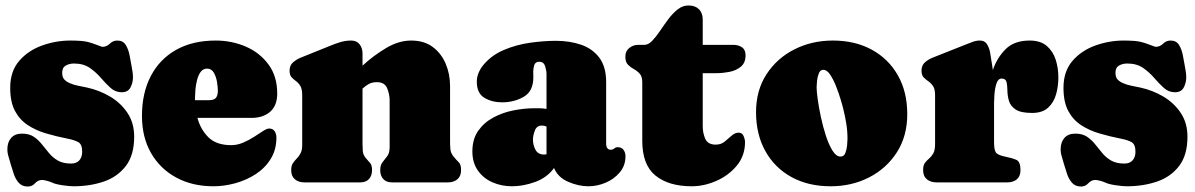

<svg xmlns="http://www.w3.org/2000/svg" viewBox="-20 -663 4346 698"><path d="M249 -432.1Q232.4 -432.1 219.2 -424.8Q206.1 -417.5 206.1 -398.4Q206.1 -382.8 213.4 -374.5Q220.7 -366.2 234.4 -360.4Q249 -354 265.1 -351.1Q281.2 -348.1 296.4 -344.7Q341.3 -335 380.4 -311.8Q419.4 -288.6 443.6 -252.2Q467.8 -215.8 467.8 -166Q467.8 -99.1 437.5 -59.6Q407.2 -20 357.2 -2.9Q307.1 14.2 247.6 14.2Q232.4 14.2 205.8 10.3Q179.2 6.3 166.5 -0.5H166Q161.1 -2.9 149.9 -5.9Q138.7 -8.8 133.3 -8.8Q118.2 -8.8 107.4 3.2Q96.7 15.1 81.1 15.1Q60.1 15.1 48.1 1.5Q36.1 -12.2 30 -31Q23.9 -49.8 19 -65.9Q15.6 -79.6 11.2 -93Q6.8 -106.4 6.8 -120.6Q6.8 -146 20.5 -161.6Q34.2 -177.2 60.1 -177.2Q85.4 -177.2 102.1 -166.3Q118.7 -155.3 131.6 -139.2Q144.5 -123 158 -106.7Q171.4 -90.3 190.4 -79.3Q209.5 -68.4 238.3 -68.4Q258.3 -68.4 268.6 -80.3Q278.8 -92.3 278.8 -111.3Q278.8 -138.7 264.2 -146.5Q249.5 -154.3 226.6 -158.7Q184.6 -167 146.7 -178.2Q108.9 -189.5 79.8 -209Q50.8 -228.5 33.9 -260.7Q17.1 -293 17.1 -343.8Q17.1 -403.8 49.8 -441.7Q82.5 -479.5 133.1 -497.6Q183.6 -515.6 235.8 -515.6Q255.9 -515.6 275.1 -514.2Q294.4 -512.7 313.5 -506.3Q315.9 -505.9 325 -502.4Q334 -499 342.8 -495.8Q351.6 -492.7 351.6 -492.7Q367.7 -492.7 379.2 -504.2Q390.6 -515.6 406.7 -515.6Q427.2 -515.6 437 -499.8Q446.8 -483.9 450.9 -462.9Q455.1 -441.9 457.5 -427.2Q459.5 -416 461.4 -404.5Q463.4 -393.1 463.4 -381.8Q463.4 -362.3 454.3 -345Q445.3 -327.6 422.4 -327.6Q399.4 -327.6 381.8 -343.5Q364.3 -359.4 346.7 -379.9Q329.1 -400.4 306.2 -416.3Q283.2 -432.1 249 -432.1Z M987.8 -322.8Q987.8 -279.3 962.2 -256.8Q936.5 -234.4 894.5 -234.4H697.8Q709 -192.4 737.8 -163.8Q766.6 -135.3 820.8 -135.3Q842.3 -135.3 863.5 -144.3Q884.8 -153.3 903.6 -165.5Q922.4 -177.7 936.5 -186.8Q950.7 -195.8 958 -195.8Q972.2 -195.8 978.5 -185.8Q984.9 -175.8 984.9 -163.1Q984.9 -118.7 964.1 -85.2Q943.4 -51.8 909.4 -29.8Q875.5 -7.8 835.2 3.2Q794.9 14.2 755.9 14.2Q679.2 14.2 620.6 -17.6Q562 -49.3 529.1 -106.7Q496.1 -164.1 496.1 -241.7Q496.1 -324.7 528.1 -386.2Q560.1 -447.8 620.1 -481.7Q680.2 -515.6 764.2 -515.6Q822.3 -515.6 873.3 -493.7Q924.3 -471.7 956.1 -428.7Q987.8 -385.7 987.8 -322.8ZM689 -309.6Q689 -304.2 689 -298.8H739.7Q758.3 -298.8 765.1 -307.4Q772 -315.9 772 -333.5Q772 -345.2 769 -364.3Q766.1 -383.3 757.6 -398.4Q749 -413.6 732.9 -413.6Q718.3 -413.6 709.5 -401.6Q700.7 -389.6 696.3 -371.8Q691.9 -354 690.4 -336.9Q689 -319.8 689 -309.6Z M1256.8 -515.6Q1276.9 -515.6 1287.4 -501.7Q1297.9 -487.8 1297.9 -469.2V-424.3Q1336.4 -460 1382.8 -487.8Q1429.2 -515.6 1474.6 -515.6Q1522 -515.6 1553.2 -492.2Q1584.5 -468.8 1600.3 -431.2Q1616.2 -393.6 1616.2 -350.1V-147Q1616.2 -133.3 1617.4 -120.1Q1618.7 -106.9 1627.9 -95.2Q1639.2 -81.1 1647.7 -73.2Q1656.2 -65.4 1656.2 -44.4Q1656.2 -22.9 1643.1 -11.5Q1629.9 0 1608.9 0H1404.8Q1384.3 0 1373.3 -12.2Q1362.3 -24.4 1362.3 -44.4Q1362.3 -63 1370.8 -73.5Q1379.4 -84 1387.9 -95.5Q1396.5 -106.9 1396.5 -127.9V-297.4Q1396.5 -320.3 1387.5 -342.3Q1378.4 -364.3 1350.1 -364.3Q1333 -364.3 1320.8 -357.7Q1308.6 -351.1 1297.9 -340.8V-141.1Q1297.9 -127.9 1298.8 -114.5Q1299.8 -101.1 1308.6 -89.8Q1318.8 -77.6 1325.7 -70.1Q1332.5 -62.5 1332.5 -44.4Q1332.5 -24.4 1321.5 -12.2Q1310.5 0 1290 0H1085.9Q1064.9 0 1051.8 -11.5Q1038.6 -22.9 1038.6 -44.4Q1038.6 -60.5 1044.7 -69.6Q1050.8 -78.6 1058.6 -86.4Q1066.4 -94.2 1072.5 -105.5Q1078.6 -116.7 1078.6 -136.2V-317.4Q1078.6 -339.4 1071.8 -350.6Q1064.9 -361.8 1055.7 -368.4Q1046.4 -375 1039.6 -382.8Q1032.7 -390.6 1032.7 -406.2Q1032.7 -425.3 1045.4 -436.3Q1058.1 -447.3 1073.7 -453.6L1179.2 -496.1Q1197.8 -503.9 1217 -509.8Q1236.3 -515.6 1256.8 -515.6Z M1697.3 -112.3Q1697.3 -157.2 1718.3 -187.3Q1739.3 -217.3 1773.2 -235.6Q1807.1 -253.9 1846.7 -261.7Q1886.2 -269.5 1922.9 -269.5Q1933.6 -269.5 1944.8 -269.3Q1956.1 -269 1966.8 -267.1V-394Q1966.8 -406.2 1961.7 -422.4Q1956.5 -438.5 1940.9 -438.5Q1925.8 -438.5 1922.1 -426Q1918.5 -413.6 1918.5 -402.3Q1918.5 -397.5 1918.7 -392.3Q1918.9 -387.2 1918.9 -381.8Q1918.9 -331.5 1884.3 -311.3Q1849.6 -291 1805.2 -291Q1768.1 -291 1740.7 -307.6Q1713.4 -324.2 1713.4 -366.2Q1713.4 -382.8 1720 -398.4Q1726.6 -414.1 1736.8 -426.3Q1766.6 -462.4 1811.8 -481.4Q1856.9 -500.5 1907 -507.6Q1957 -514.6 2001 -514.6Q2050.8 -514.6 2092.3 -500.5Q2133.8 -486.3 2158.7 -453.4Q2183.6 -420.4 2183.6 -364.7V-139.6Q2183.6 -131.3 2187.5 -125Q2191.4 -118.7 2200.7 -118.7Q2208 -118.7 2213.1 -123.3Q2218.3 -127.9 2225.6 -127.9Q2239.7 -127.9 2246.8 -118.2Q2253.9 -108.4 2253.9 -95.2Q2253.9 -61 2233.2 -36.4Q2212.4 -11.7 2181.6 1.2Q2150.9 14.2 2119.6 14.2Q2083 14.2 2045.7 -2Q2008.3 -18.1 1994.1 -52.2Q1969.2 -17.6 1926 -1.7Q1882.8 14.2 1841.3 14.2Q1803.2 14.2 1770.3 -0.2Q1737.3 -14.6 1717.3 -43Q1697.3 -71.3 1697.3 -112.3ZM1917.5 -155.3Q1917.5 -135.7 1926.8 -118.4Q1936 -101.1 1958.5 -101.1Q1962.9 -101.1 1966.8 -102.1V-203.1Q1958.5 -206.5 1949.7 -206.5Q1931.2 -206.5 1924.3 -188.2Q1917.5 -169.9 1917.5 -155.3Z M2494.6 14.2Q2411.1 14.2 2363 -24.7Q2314.9 -63.5 2314.9 -151.4V-363.8Q2314.9 -384.8 2305.7 -395Q2296.4 -405.3 2284.2 -411.9Q2272 -418.5 2262.7 -428Q2253.4 -437.5 2253.4 -457Q2253.4 -477.1 2267.6 -488.5Q2281.7 -500 2300.8 -500H2322.8Q2336.9 -500 2350.8 -514.4Q2364.7 -528.8 2379.2 -550.3Q2393.6 -571.8 2409.4 -593Q2425.3 -614.3 2443.4 -628.7Q2461.4 -643.1 2482.9 -643.1Q2507.3 -643.1 2521 -629.4Q2534.7 -615.7 2534.7 -591.3V-500H2645.5Q2664.1 -500 2677.2 -491.2Q2690.4 -482.4 2690.4 -461.9Q2690.4 -434.6 2673.1 -420.4Q2655.8 -406.2 2631.3 -401.6Q2606.9 -397 2585.4 -397H2534.7V-203.6Q2534.7 -179.7 2543.9 -158.4Q2553.2 -137.2 2582 -137.2Q2601.1 -137.2 2614.5 -148.2Q2627.9 -159.2 2639.9 -169.9Q2651.9 -180.7 2665.5 -180.7Q2678.2 -180.7 2683.3 -168.5Q2688.5 -156.2 2688.5 -146.5Q2688.5 -97.2 2658.7 -61Q2628.9 -24.9 2584.2 -5.4Q2539.6 14.2 2494.6 14.2Z M3007.8 -515.6Q3088.4 -515.6 3149.2 -482.4Q3210 -449.2 3244.1 -389.2Q3278.3 -329.1 3278.3 -248Q3278.3 -168.5 3240.7 -109.6Q3203.1 -50.8 3139.9 -18.3Q3076.7 14.2 2999.5 14.2Q2918.5 14.2 2857.4 -19.3Q2796.4 -52.7 2762.5 -113.5Q2728.5 -174.3 2728.5 -255.4Q2728.5 -334.5 2766.6 -393.1Q2804.7 -451.7 2868.2 -483.6Q2931.6 -515.6 3007.8 -515.6ZM3035.6 -93.8Q3047.9 -93.8 3053 -106.4Q3058.1 -119.1 3059.6 -134.5Q3061 -149.9 3061 -158.2Q3061 -186 3056.6 -213.6Q3052.2 -241.2 3045.4 -268.1Q3043 -278.8 3036.1 -301.5Q3029.3 -324.2 3019.5 -349.1Q3009.8 -374 2998 -391.6Q2986.3 -409.2 2973.1 -409.2Q2961.9 -409.2 2956.8 -396.5Q2951.7 -383.8 2950.2 -368.4Q2948.7 -353 2948.7 -345.2Q2948.7 -332 2952.6 -303Q2956.5 -273.9 2964.1 -238.3Q2971.7 -202.6 2982.4 -169.7Q2993.2 -136.7 3006.6 -115.2Q3020 -93.8 3035.6 -93.8Z M3593.8 -289.6V-147Q3593.8 -118.7 3600.3 -108.9Q3606.9 -99.1 3635.3 -93.3Q3660.2 -88.4 3675 -81.8Q3689.9 -75.2 3689.9 -44.4Q3689.9 -22.5 3676.8 -11.2Q3663.6 0 3642.1 0H3384.3Q3363.3 0 3349.6 -11.2Q3335.9 -22.5 3335.9 -44.4Q3335.9 -62 3342.5 -70.8Q3349.1 -79.6 3357.7 -86.7Q3366.2 -93.8 3372.8 -105.2Q3379.4 -116.7 3379.4 -140.1V-317.4Q3379.4 -339.4 3371.8 -350.3Q3364.3 -361.3 3354.7 -367.7Q3345.2 -374 3337.6 -382.1Q3330.1 -390.1 3330.1 -406.2Q3330.1 -425.3 3342.5 -436.3Q3355 -447.3 3371.1 -453.6L3493.2 -502Q3504.9 -506.8 3517.1 -511.2Q3529.3 -515.6 3542.5 -515.6Q3559.6 -515.6 3567.9 -502.7Q3576.2 -489.7 3579.3 -472.9Q3582.5 -456.1 3584 -443.4Q3585.4 -434.6 3586.9 -425.8Q3588.4 -417 3589.4 -408.2Q3604.5 -453.1 3636 -484.4Q3667.5 -515.6 3723.1 -515.6Q3762.7 -515.6 3785.4 -496.1Q3808.1 -476.6 3817.9 -446Q3827.6 -415.5 3827.6 -381.3Q3827.6 -349.6 3819.3 -320.1Q3811 -290.5 3790.3 -271.5Q3769.5 -252.4 3731.9 -252.4Q3690.9 -252.4 3672.1 -265.1Q3653.3 -277.8 3647.9 -296.4Q3642.6 -314.9 3642.3 -333.5Q3642.1 -352.1 3639.2 -364.7Q3636.2 -377.4 3621.6 -377.4Q3608.4 -377.4 3602.5 -359.1Q3596.7 -340.8 3595.2 -319.8Q3593.8 -298.8 3593.8 -289.6Z M4078.1 -432.1Q4061.5 -432.1 4048.3 -424.8Q4035.2 -417.5 4035.2 -398.4Q4035.2 -382.8 4042.5 -374.5Q4049.8 -366.2 4063.5 -360.4Q4078.1 -354 4094.2 -351.1Q4110.4 -348.1 4125.5 -344.7Q4170.4 -335 4209.5 -311.8Q4248.5 -288.6 4272.7 -252.2Q4296.9 -215.8 4296.9 -166Q4296.9 -99.1 4266.6 -59.6Q4236.3 -20 4186.3 -2.9Q4136.2 14.2 4076.7 14.2Q4061.5 14.2 4034.9 10.3Q4008.3 6.3 3995.6 -0.5H3995.1Q3990.2 -2.9 3979 -5.9Q3967.8 -8.8 3962.4 -8.8Q3947.3 -8.8 3936.5 3.2Q3925.8 15.1 3910.2 15.1Q3889.2 15.1 3877.2 1.5Q3865.2 -12.2 3859.1 -31Q3853 -49.8 3848.1 -65.9Q3844.7 -79.6 3840.3 -93Q3835.9 -106.4 3835.9 -120.6Q3835.9 -146 3849.6 -161.6Q3863.3 -177.2 3889.2 -177.2Q3914.6 -177.2 3931.2 -166.3Q3947.8 -155.3 3960.7 -139.2Q3973.6 -123 3987.1 -106.7Q4000.5 -90.3 4019.5 -79.3Q4038.6 -68.4 4067.4 -68.4Q4087.4 -68.4 4097.7 -80.3Q4107.9 -92.3 4107.9 -111.3Q4107.9 -138.7 4093.3 -146.5Q4078.6 -154.3 4055.7 -158.7Q4013.7 -167 3975.8 -178.2Q3938 -189.5 3908.9 -209Q3879.9 -228.5 3863 -260.7Q3846.2 -293 3846.2 -343.8Q3846.2 -403.8 3878.9 -441.7Q3911.6 -479.5 3962.2 -497.6Q4012.7 -515.6 4064.9 -515.6Q4085 -515.6 4104.2 -514.2Q4123.5 -512.7 4142.6 -506.3Q4145 -505.9 4154.1 -502.4Q4163.1 -499 4171.9 -495.8Q4180.7 -492.7 4180.7 -492.7Q4196.8 -492.7 4208.3 -504.2Q4219.7 -515.6 4235.8 -515.6Q4256.3 -515.6 4266.1 -499.8Q4275.9 -483.9 4280 -462.9Q4284.2 -441.9 4286.6 -427.2Q4288.6 -416 4290.5 -404.5Q4292.5 -393.1 4292.5 -381.8Q4292.5 -362.3 4283.4 -345Q4274.4 -327.6 4251.5 -327.6Q4228.5 -327.6 4210.9 -343.5Q4193.4 -359.4 4175.8 -379.9Q4158.2 -400.4 4135.3 -416.3Q4112.3 -432.1 4078.1 -432.1Z"/></svg>

Font: Caprasimo
Style: Regular
Weight: 400
Designer: The DocRepair Project, Phaedra Charles, Flavia Zimbardi
Foundry: Google
Version: Version 1.001